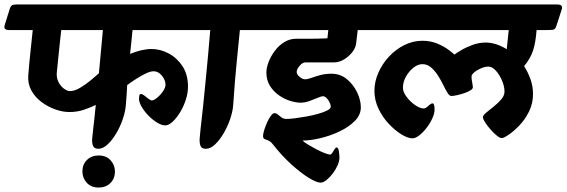

<svg xmlns="http://www.w3.org/2000/svg" viewBox="-76 -645 2544 862"><path d="M-55 -532 -32 -606Q-27 -620 -19.5 -622.5Q-12 -625 0 -625H853Q881 -625 874 -603L850 -529Q845 -513 834.5 -511.5Q824 -510 801 -510H519Q517 -486 514 -459Q511 -432 508 -403Q532 -413 557 -419Q582 -425 604 -425Q644 -425 681.5 -405Q719 -385 743.5 -347.5Q768 -310 768 -256Q768 -227 758 -196.5Q748 -166 732 -140Q716 -114 698.5 -98Q681 -82 666 -82Q650 -82 629.5 -94.5Q609 -107 590.5 -126Q572 -145 560 -165.5Q548 -186 548 -202Q548 -208 549.5 -215.5Q551 -223 557 -223Q563 -223 572 -216Q581 -209 590.5 -201.5Q600 -194 606 -194Q614 -194 628.5 -205.5Q643 -217 655 -234Q667 -251 667 -265Q667 -278 660 -291.5Q653 -305 641 -315Q629 -325 613 -325Q600 -325 579.5 -315.5Q559 -306 536.5 -291.5Q514 -277 495 -263Q494 -241 492.5 -219Q491 -197 489 -174Q487 -145 475.5 -111Q464 -77 446 -46.5Q428 -16 407 3.5Q386 23 366 23Q347 23 341.5 9.5Q336 -4 338 -24Q340 -44 342 -62Q344 -78 347 -106.5Q350 -135 354 -174Q337 -165 304.5 -153.5Q272 -142 236 -142Q206 -142 173 -153.5Q140 -165 111 -186.5Q82 -208 65 -238.5Q48 -269 51 -307Q55 -360 61 -415Q67 -470 71 -510H-34Q-62 -510 -55 -532ZM179 -319Q177 -296 186.5 -277Q196 -258 211 -247Q226 -236 238 -236Q259 -236 284 -251Q309 -266 332 -285Q355 -304 368 -316L386 -510H199Q197 -493 194 -465.5Q191 -438 188 -408Q185 -378 182.5 -353.5Q180 -329 179 -319Z M294 125Q294 93 314.5 73Q335 53 367 53Q401 53 420.5 74.5Q440 96 440 125Q440 157 419.5 177Q399 197 367 197Q333 197 313.5 175.5Q294 154 294 125Z M746 -532 770 -606Q774 -620 781.5 -622.5Q789 -625 801 -625H1106Q1134 -625 1127 -603L1104 -529Q1099 -513 1088.5 -511.5Q1078 -510 1055 -510H1001Q997 -469 993.5 -435Q990 -401 986.5 -364.5Q983 -328 979 -282.5Q975 -237 971 -174Q969 -145 957.5 -111Q946 -77 928 -46.5Q910 -16 889.5 3.5Q869 23 848 23Q829 23 824 9.5Q819 -4 820.5 -24Q822 -44 824 -62Q826 -79 829.5 -110.5Q833 -142 837.5 -185Q842 -228 847 -280Q852 -332 857.5 -390Q863 -448 868 -510H767Q739 -510 746 -532Z M981 -532 1005 -606Q1010 -622 1020 -623.5Q1030 -625 1054 -625H1647Q1675 -625 1668 -603L1645 -529Q1640 -513 1629.5 -511.5Q1619 -510 1596 -510H1530L1523 -451Q1521 -430 1505 -410Q1489 -390 1467.5 -377.5Q1446 -365 1425 -365Q1409 -365 1384 -365Q1359 -365 1335 -365Q1311 -365 1296 -365Q1282 -365 1269 -349.5Q1256 -334 1256 -322Q1256 -311 1269 -300Q1282 -289 1293 -289Q1305 -289 1322.5 -295.5Q1340 -302 1362.5 -308Q1385 -314 1412 -314Q1452 -314 1481.5 -289.5Q1511 -265 1527.5 -230Q1544 -195 1544 -163Q1544 -129 1516.5 -101.5Q1489 -74 1447.5 -54.5Q1406 -35 1361.5 -24.5Q1317 -14 1282 -14Q1290 -6 1307.5 4.5Q1325 15 1345 25.5Q1365 36 1382 42.5Q1399 49 1406 49Q1411 49 1416 41Q1421 33 1426 25Q1431 17 1435 17Q1443 17 1445.5 34.5Q1448 52 1448 63Q1448 78 1439.5 97.5Q1431 117 1417.5 134.5Q1404 152 1389.5 163.5Q1375 175 1363 175Q1345 175 1309.5 153Q1274 131 1231.5 92.5Q1189 54 1150 4Q1139 -10 1128.5 -14Q1118 -18 1111.5 -21Q1105 -24 1105 -35Q1105 -44 1110 -60.5Q1115 -77 1123 -95Q1131 -113 1140 -125Q1149 -137 1156 -137Q1165 -137 1172 -130.5Q1179 -124 1188 -117.5Q1197 -111 1211 -111Q1225 -111 1248.5 -114Q1272 -117 1300 -122Q1328 -127 1352.5 -134Q1377 -141 1393 -149Q1409 -157 1409 -166Q1409 -175 1403.5 -186Q1398 -197 1390 -205Q1382 -213 1374 -213Q1367 -213 1350.5 -206Q1334 -199 1313.5 -191.5Q1293 -184 1274 -184Q1253 -184 1227 -192Q1201 -200 1176.5 -217Q1152 -234 1136 -259.5Q1120 -285 1120 -319Q1120 -341 1130 -367Q1140 -393 1158 -417Q1176 -441 1200.5 -456Q1225 -471 1253 -471Q1277 -471 1312.5 -471Q1348 -471 1394 -473L1398 -510H1002Q974 -510 981 -532Z M1540 -532 1564 -606Q1569 -620 1576 -622.5Q1583 -625 1595 -625H2425Q2453 -625 2446 -603L2422 -529Q2417 -513 2407 -511.5Q2397 -510 2373 -510H2333Q2329 -455 2317.5 -419Q2306 -383 2277 -348Q2295 -320 2306 -288.5Q2317 -257 2317 -223Q2317 -180 2299 -144Q2281 -108 2255.5 -81.5Q2230 -55 2207.5 -40Q2185 -25 2177 -25Q2168 -25 2154 -36.5Q2140 -48 2126 -64Q2112 -80 2102 -95.5Q2092 -111 2092 -119Q2092 -127 2106.5 -139Q2121 -151 2140.5 -166.5Q2160 -182 2174.5 -199Q2189 -216 2189 -234Q2189 -257 2178 -283Q2167 -309 2150.5 -327.5Q2134 -346 2116 -346Q2102 -346 2084 -338.5Q2066 -331 2053.5 -320.5Q2041 -310 2041 -302Q2041 -289 2043.5 -277Q2046 -265 2047 -253Q2047 -246 2035.5 -239Q2024 -232 2007.5 -226.5Q1991 -221 1975 -217.5Q1959 -214 1950 -214Q1942 -214 1933 -228.5Q1924 -243 1913.5 -264.5Q1903 -286 1889.5 -307Q1876 -328 1859 -342.5Q1842 -357 1820 -357Q1800 -357 1780 -341Q1760 -325 1746.5 -301Q1733 -277 1733 -251Q1733 -232 1749.5 -210Q1766 -188 1788 -173Q1810 -158 1826 -158Q1835 -158 1847 -169.5Q1859 -181 1866 -181Q1875 -181 1875 -153Q1875 -135 1864.5 -112.5Q1854 -90 1838.5 -70Q1823 -50 1806 -37Q1789 -24 1776 -24Q1755 -24 1726.5 -41.5Q1698 -59 1670 -88.5Q1642 -118 1623.5 -156.5Q1605 -195 1605 -237Q1605 -278 1622.5 -318Q1640 -358 1670 -390.5Q1700 -423 1739 -442.5Q1778 -462 1820 -462Q1856 -462 1885.5 -450Q1915 -438 1935.5 -423Q1956 -408 1964 -400Q1972 -406 1993.5 -419Q2015 -432 2044.5 -443Q2074 -454 2105 -454Q2128 -454 2152.5 -446Q2177 -438 2199 -424L2208 -510H1561Q1533 -510 1540 -532Z"/></svg>

Font: Alkatra
Style: Bold
Weight: 700
Designer: Suman Bhandary
Version: Version 1.100;gftools[0.9.22]